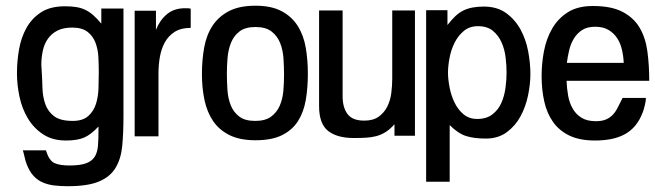

<svg xmlns="http://www.w3.org/2000/svg" viewBox="-20 -475 2282 669"><path d="M410.2 -69.3Q410.2 -10.7 405.8 34.2Q401.4 79.1 382.3 110.4Q363.3 141.6 324.2 157.7Q285.2 173.8 216.8 173.8Q192.4 173.8 170.4 171.4Q148.4 168.9 129.9 161.1Q111.3 153.3 97.2 138.2Q83 123 73.2 97.7Q68.4 85 65.9 73.2Q63.5 61.5 59.6 48.8H140.6V50.8Q151.4 85 169.9 93.3Q188.5 101.6 221.7 101.6Q258.8 101.6 279.3 94.2Q299.8 86.9 309.6 71.8Q319.3 56.6 321.3 33.7Q323.2 10.7 323.2 -20.5V-34.2Q296.9 -5.9 272.9 4.4Q249 14.6 210 14.6Q163.1 14.6 130.4 -6.8Q97.7 -28.3 77.1 -62.5Q56.6 -96.7 47.9 -138.2Q39.1 -179.7 39.1 -219.7Q39.1 -261.7 46.4 -303.2Q53.7 -344.7 72.3 -377.9Q90.8 -411.1 123 -432.1Q155.3 -453.1 206.1 -453.1Q229.5 -453.1 246.6 -450.2Q263.7 -447.3 277.8 -440.4Q292 -433.6 305.2 -421.9Q318.4 -410.2 333 -392.6V-445.3H410.2ZM324.2 -222.7Q324.2 -249 322.8 -276.4Q321.3 -303.7 312.5 -326.7Q303.7 -349.6 284.7 -364.3Q265.6 -378.9 231.4 -378.9Q201.2 -378.9 180.7 -368.7Q160.2 -358.4 147.5 -340.8Q134.8 -323.2 129.4 -299.3Q124 -275.4 124 -249Q124 -244.1 124.5 -240.7Q125 -237.3 125 -232.4Q127 -201.2 127.9 -168.9Q128.9 -136.7 138.2 -111.3Q147.5 -85.9 168.9 -69.8Q190.4 -53.7 233.4 -53.7Q268.6 -53.7 287.6 -70.8Q306.6 -87.9 314.5 -113.3Q322.3 -138.7 323.2 -168Q324.2 -197.3 324.2 -222.7Z M644.5 -377.9Q610.4 -377.9 588.4 -363.8Q566.4 -349.6 554.2 -327.1Q542 -304.7 537.1 -276.9Q532.2 -249 532.2 -220.7V0H449.2V-437.5H523.4V-371.1Q537.1 -405.3 562 -425.8Q586.9 -446.3 624 -446.3Q628.9 -446.3 633.8 -446.3Q638.7 -446.3 643.6 -445.3L644.5 -443.4Z M1052.7 -217.8Q1052.7 -168.9 1045.4 -126.5Q1038.1 -84 1018.1 -52.7Q998 -21.5 962.4 -3.9Q926.8 13.7 870.1 13.7Q815.4 13.7 779.3 -4.4Q743.2 -22.5 722.2 -53.7Q701.2 -85 692.4 -127Q683.6 -168.9 683.6 -216.8Q683.6 -265.6 691.4 -309.1Q699.2 -352.5 720.2 -384.8Q741.2 -417 777.3 -436Q813.5 -455.1 870.1 -455.1Q925.8 -455.1 961.4 -436Q997.1 -417 1017.6 -384.3Q1038.1 -351.6 1045.4 -308.6Q1052.7 -265.6 1052.7 -217.8ZM969.7 -213.9Q969.7 -241.2 967.8 -271Q965.8 -300.8 956.1 -325.2Q946.3 -349.6 926.3 -365.2Q906.2 -380.9 870.1 -380.9Q835 -380.9 814.9 -365.7Q794.9 -350.6 785.2 -326.7Q775.4 -302.7 772.9 -273.9Q770.5 -245.1 770.5 -217.8Q770.5 -190.4 772.5 -161.6Q774.4 -132.8 783.7 -108.9Q793 -85 813 -69.3Q833 -53.7 869.1 -53.7Q904.3 -53.7 924.3 -68.4Q944.3 -83 954.6 -106.4Q964.8 -129.9 967.3 -158.2Q969.7 -186.5 969.7 -213.9Z M1425.8 -2H1354.5V-42Q1338.9 -24.4 1323.2 -14.6Q1307.6 -4.9 1290.5 -0.5Q1273.4 3.9 1253.9 4.9Q1234.4 5.9 1212.9 5.9Q1154.3 5.9 1123 -19Q1091.8 -43.9 1091.8 -105.5V-438.5H1173.8V-139.6Q1173.8 -100.6 1190.9 -77.6Q1208 -54.7 1249 -54.7Q1280.3 -54.7 1299.3 -68.4Q1318.4 -82 1329.1 -103Q1339.8 -124 1343.3 -149.9Q1346.7 -175.8 1346.7 -201.2V-438.5H1425.8Z M1828.1 -216.8Q1828.1 -181.6 1819.8 -142.1Q1811.5 -102.5 1793.5 -69.3Q1775.4 -36.1 1745.6 -14.2Q1715.8 7.8 1672.9 7.8Q1631.8 7.8 1604 -1Q1576.2 -9.8 1546.9 -39.1V158.2H1464.8V-439.5H1539.1V-387.7Q1552.7 -405.3 1565.9 -418Q1579.1 -430.7 1593.8 -438Q1608.4 -445.3 1626 -448.7Q1643.6 -452.1 1666 -452.1Q1711.9 -452.1 1743.2 -429.7Q1774.4 -407.2 1793.5 -372.6Q1812.5 -337.9 1820.3 -296.4Q1828.1 -254.9 1828.1 -216.8ZM1745.1 -221.7Q1745.1 -246.1 1741.7 -274.9Q1738.3 -303.7 1727.5 -327.6Q1716.8 -351.6 1697.3 -367.7Q1677.7 -383.8 1645.5 -383.8Q1616.2 -383.8 1596.2 -367.2Q1576.2 -350.6 1564 -326.2Q1551.8 -301.8 1546.4 -273.4Q1541 -245.1 1541 -221.7Q1541 -199.2 1546.4 -170.9Q1551.8 -142.6 1563.5 -118.2Q1575.2 -93.8 1594.7 -77.1Q1614.3 -60.5 1642.6 -60.5Q1674.8 -60.5 1695.3 -76.2Q1715.8 -91.8 1726.6 -115.7Q1737.3 -139.6 1741.2 -168Q1745.1 -196.3 1745.1 -221.7Z M2242.2 -193.4H1954.1Q1955.1 -167 1959.5 -142.1Q1963.9 -117.2 1975.1 -97.2Q1986.3 -77.1 2005.9 -64.9Q2025.4 -52.7 2056.6 -52.7Q2078.1 -52.7 2092.3 -59.1Q2106.4 -65.4 2116.2 -76.2Q2126 -86.9 2133.3 -102.1Q2140.6 -117.2 2149.4 -133.8H2230.5V-131.8Q2230.5 -123 2226.6 -107.4Q2222.7 -91.8 2219.7 -84Q2209 -55.7 2192.9 -36.6Q2176.8 -17.6 2155.3 -6.3Q2133.8 4.9 2107.9 9.8Q2082 14.6 2053.7 14.6Q2000 14.6 1964.4 -2.4Q1928.7 -19.5 1907.2 -49.8Q1885.7 -80.1 1876.5 -121.1Q1867.2 -162.1 1867.2 -210Q1867.2 -253.9 1875.5 -297.4Q1883.8 -340.8 1904.3 -376Q1924.8 -411.1 1959 -432.6Q1993.2 -454.1 2045.9 -454.1Q2110.4 -454.1 2149.4 -433.6Q2188.5 -413.1 2209 -377.9Q2229.5 -342.8 2235.8 -295.4Q2242.2 -248 2242.2 -193.4ZM2153.3 -255.9Q2152.3 -279.3 2147 -302.2Q2141.6 -325.2 2129.9 -342.8Q2118.2 -360.4 2099.6 -371.1Q2081.1 -381.8 2053.7 -381.8Q2026.4 -381.8 2008.8 -370.6Q1991.2 -359.4 1980 -341.3Q1968.8 -323.2 1963.4 -300.8Q1958 -278.3 1955.1 -255.9Z"/></svg>

Font: RIT TN Joy
Style: Bold
Weight: 700
Designer: Hussain K H
Foundry: Rachana Institute of Typography
Version: 1.6.2